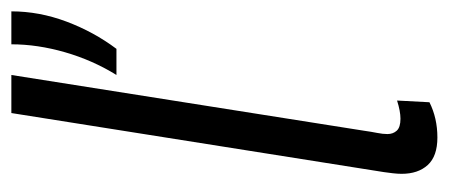

<svg xmlns="http://www.w3.org/2000/svg" viewBox="-246 -534 790 338"><g transform="rotate(-90 149.0 -365.0)"><path d="M119 -740H186L88 -120Q86 -106 84 -96Q82 -86 82 -78Q82 -68 88 -61.5Q94 -55 109 -55Q122 -55 141 -61L138 -4Q110 10 76 10Q43 10 27.5 -7Q12 -24 12 -53Q12 -60 13 -68.5Q14 -77 15 -84ZM186 -555Q212 -597 226 -645.5Q240 -694 240 -740H298Q298 -691 280 -643Q262 -595 232 -555Z"/></g></svg>

Font: Georama Condensed
Style: Italic
Weight: 400
Width: 3
Italic angle: -9°
Designer: Jean-Baptiste Levee
Foundry: Production Type
Version: Version 1.000